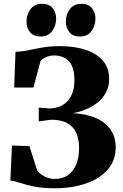

<svg xmlns="http://www.w3.org/2000/svg" viewBox="-20 -998 657 1028"><path d="M273 10Q206.5 10 163.2 1Q120 -8 90.5 -18Q61 -28 35.5 -31.5L44 -219L137.5 -215.5L180 -82.5Q193.5 -68 208.2 -58.5Q223 -49 239.8 -44.5Q256.5 -40 273.5 -40Q317 -40 345.8 -61.5Q374.5 -83 389 -120Q403.5 -157 403.5 -204Q403.5 -250.5 388.8 -285Q374 -319.5 341.2 -338.2Q308.5 -357 253.5 -357L187.5 -348V-421.5L243.5 -417.5Q269 -417.5 293.2 -425.5Q317.5 -433.5 336.5 -451.5Q355.5 -469.5 367 -498.2Q378.5 -527 378.5 -569Q378.5 -639 349 -670Q319.5 -701 270 -701Q246 -701 224.8 -691.5Q203.5 -682 197 -671.5L159 -529.5H56L63 -720.5Q91.5 -721.5 117.5 -726.2Q143.5 -731 170.5 -736.8Q197.5 -742.5 228.5 -746.8Q259.5 -751 297.5 -751Q382 -751 441.5 -730.2Q501 -709.5 532.8 -670.8Q564.5 -632 564.5 -577Q564.5 -534.5 547.2 -502.5Q530 -470.5 501.2 -448Q472.5 -425.5 438 -411.5Q403.5 -397.5 369 -392Q443 -388.5 494.5 -365.5Q546 -342.5 572.8 -302.8Q599.5 -263 599.5 -208Q599.5 -157 575.5 -116.2Q551.5 -75.5 507.5 -47.5Q463.5 -19.5 404 -4.8Q344.5 10 273 10ZM196.5 -802.5Q160 -802.5 141 -825.8Q122 -849 122 -882Q122 -921 143.5 -949.2Q165 -977.5 205 -977.5H206Q243 -977.5 261.8 -954.5Q280.5 -931.5 280.5 -898.5Q280.5 -860.5 259.2 -831.5Q238 -802.5 197.5 -802.5ZM407 -802.5Q370.5 -802.5 351.5 -825.8Q332.5 -849 332.5 -882Q332.5 -921 354 -949.2Q375.5 -977.5 415.5 -977.5H416.5Q453.5 -977.5 472.2 -954.5Q491 -931.5 491 -898.5Q491 -860.5 469.8 -831.5Q448.5 -802.5 408 -802.5Z"/></svg>

Font: Merriweather 72pt Black
Style: Regular
Weight: 900
Version: Version 2.100